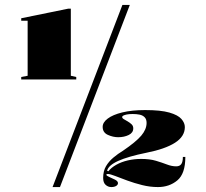

<svg xmlns="http://www.w3.org/2000/svg" viewBox="-20 -743 836 778"><path d="M66 -421V-431L92 -436V-659H66V-669L257 -708H267V-436L289 -431V-421ZM431 15Q418 15 408 6Q398 -3 398 -22Q398 -50 409.5 -69.5Q421 -89 439.5 -104.5Q458 -120 478 -132Q531 -168 552.5 -193.5Q574 -219 574 -245Q574 -260 566 -268Q558 -276 545.5 -278.5Q533 -281 518 -281Q503 -281 493.5 -279Q484 -277 479.5 -274.5Q475 -272 475 -269Q475 -264 482 -260Q489 -256 497.5 -251Q506 -246 513 -239.5Q520 -233 520 -223Q520 -205 501.5 -196Q483 -187 459 -187Q438 -187 417 -196.5Q396 -206 396 -229Q396 -247 416.5 -262.5Q437 -278 475.5 -287.5Q514 -297 568 -297Q631 -297 666 -287Q701 -277 715 -261Q729 -245 729 -228Q729 -190 689 -164.5Q649 -139 573 -124Q499 -109 459 -91Q419 -73 414 -51L419 -49Q431 -64 451.5 -75.5Q472 -87 498 -93Q524 -99 552 -99Q587 -99 612 -91.5Q637 -84 656.5 -76.5Q676 -69 694 -69Q708 -69 714.5 -78Q721 -87 721 -107H731Q731 -39 698.5 -12Q666 15 620 15Q588 15 556 7Q524 -1 495.5 -11.5Q467 -22 446.5 -30Q426 -38 417 -38Q411 -38 411 -35Q411 -31 422.5 -26Q434 -21 446 -15Q458 -9 458 -1Q458 6 450.5 10.5Q443 15 431 15ZM193 15 476 -723H506L223 15Z"/></svg>

Font: Kalnia SemiExpanded
Style: Bold
Weight: 700
Width: 6
Designer: Frida Medrano
Foundry: Frida Medrano
Version: Version 1.105